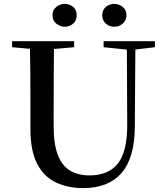

<svg xmlns="http://www.w3.org/2000/svg" viewBox="-20 -946 849 984"><path d="M311 -809Q288 -809 268.5 -825Q249 -841 249 -868Q249 -895 268.5 -910.5Q288 -926 311 -926Q337 -926 355 -910.5Q373 -895 373 -868Q373 -841 355 -825Q337 -809 311 -809ZM566 -809Q541 -809 522.5 -825Q504 -841 504 -868Q504 -895 522.5 -910.5Q541 -926 566 -926Q590 -926 609 -910.5Q628 -895 628 -868Q628 -841 609 -825Q590 -809 566 -809ZM407 18Q327 18 265.5 -11.5Q204 -41 170 -107.5Q136 -174 136 -284V-397Q136 -481 135.5 -566Q135 -651 133 -735H257Q256 -652 255.5 -567.5Q255 -483 255 -397V-299Q255 -207 276.5 -151.5Q298 -96 339.5 -71.5Q381 -47 439 -47Q535 -47 584 -108Q633 -169 632 -310L630 -735H674L671 -296Q670 -136 602.5 -59Q535 18 407 18ZM42 -704V-735H360V-704L211 -691H187ZM511 -704V-735H774V-704L663 -691H638Z"/></svg>

Font: Noto Serif TC SemiBold
Style: Regular
Weight: 600
Version: Version 2.002-H1;hotconv 1.1.0;makeotfexe 2.6.0